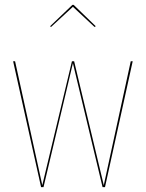

<svg xmlns="http://www.w3.org/2000/svg" viewBox="-20 -770 600 790"><path d="M412 0H402L280 -510L159 0H149L34 -518H42L154 -8L276 -518H285L407 -8L518 -518H526ZM186 -662 278 -750H283L374 -662L369 -659L280 -742L190 -659Z"/></svg>

Font: Fira Sans Compressed Eight
Style: Regular
Weight: 100
Width: 1
Designer: bBox Type GmbH & Carrois Corporate GbR & Edenspiekermann AG
Foundry: bBox Type GmbH & Carrois Corporate GbR & Edenspiekermann AG
Version: Version 4.301